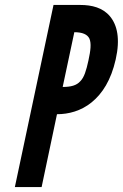

<svg xmlns="http://www.w3.org/2000/svg" viewBox="-20 -755 496 775"><path d="M196 -735H304C351 -735 395 -724 424 -689C453 -654 466 -599 447 -515C428 -431 393 -377 350 -342C307 -307 257 -294 210 -294L148 0H40ZM233 -404C266 -404 289 -410 304 -427C320 -443 328 -470 337 -511C346 -552 349 -580 341 -599C333 -616 313 -625 280 -625Z"/></svg>

Font: League Gothic Italic
Style: Regular
Weight: 400
Designer: Tyler Finck
Foundry: The League of Moveable Type
Version: Version 1.001;PS 001.001;hotconv 1.0.56;makeotf.lib2.0.21325